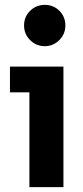

<svg xmlns="http://www.w3.org/2000/svg" viewBox="-20 -770 340 790"><path d="M101 0V-390H21V-496H241V0ZM164 -580Q129 -580 104 -605Q79 -630 79 -665Q79 -701 104 -725.5Q129 -750 164 -750Q200 -750 224.5 -725.5Q249 -701 249 -665Q249 -630 224 -605Q199 -580 164 -580Z"/></svg>

Font: Atkinson Hyperlegible Next
Style: Bold
Weight: 700
Designer: Elliott Scott, Megan Eiswerth, Linus Boman, Theodore Petrosky, Letters from Sweden
Foundry: Applied Design Works, Letters from Sweden
Version: Version 2.001